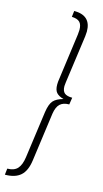

<svg xmlns="http://www.w3.org/2000/svg" viewBox="-143 -868 556 1038"><g transform="rotate(15 135.0 -349.0)"><path d="M6 92Q44 92 63 71Q82 50 88 5L124 -256Q131 -303 148 -321.5Q165 -340 202 -350Q174 -358 161.5 -372.5Q149 -387 149 -417Q149 -432 152 -450L187 -707Q189 -727 189 -733Q189 -763 175.5 -776.5Q162 -790 131 -791L135 -825Q230 -825 230 -735Q230 -728 228 -708L191 -440Q189 -424 189 -419Q189 -392 202.5 -380.5Q216 -369 246 -369L240 -330Q207 -330 189 -313.5Q171 -297 165 -258L128 12Q120 73 89.5 100Q59 127 2 127Z"/></g></svg>

Font: Fira Sans Extra Condensed ExtraLight
Style: Italic
Weight: 275
Width: 3
Italic angle: -8°
Designer: Carrois Corporate & Edenspiekermann AG
Foundry: Carrois Corporate GbR & Edenspiekermann AG
Version: Version 4.203